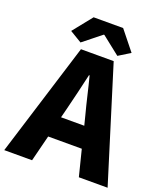

<svg xmlns="http://www.w3.org/2000/svg" viewBox="-177 -1067 1013 1180"><g transform="rotate(20 330.0 -477.5)"><path d="M324 -876H328L447 -782L523 -829L422 -955H229L128 -829L206 -782ZM251 -309 267 -372C286 -446 306 -533 324 -611H328C348 -535 367 -446 387 -372L403 -309ZM480 0H668L437 -744H223L-8 0H174L217 -171H437Z"/></g></svg>

Font: Noto Sans CJK KR Black
Style: Regular
Weight: 900
Designer: Ryoko NISHIZUKA (kana & ideographs); Paul D. Hunt (Latin, Greek & Cyrillic); Wenlong ZHANG (bopomofo); Sandoll Communica
Foundry: Adobe Systems Incorporated
Version: Version 1.004;PS 1.004;hotconv 1.0.82;makeotf.lib2.5.63406